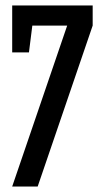

<svg xmlns="http://www.w3.org/2000/svg" viewBox="-20 -679 382 699"><path d="M224.6 -585.9H97.7L85.4 -488.3H24.4V-659.2H317.4V-585.9L117.2 0H24.4Z"/></svg>

Font: Alegre Sans
Style: Regular
Weight: 400
Width: 3
Designer: GrandChaos9000
Version: Version 1.2.6 - August 1, 2014